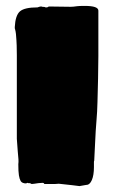

<svg xmlns="http://www.w3.org/2000/svg" viewBox="-20 -614 383 650"><path d="M249 16 225 13 179 8 165 9H130Q129 5 124 5L110 6Q103 7 96.5 8Q90 9 87 9Q85 7 80 6H75Q75 5 73 5L70 6L69 7Q55 7 50 -1Q46 -8 44 -20.5Q42 -33 42 -58Q43 -65 42.5 -74Q42 -83 40 -103L37 -144V-427Q37 -444 36.5 -460Q36 -476 34 -499Q33 -508 31 -515Q30 -516 30 -522Q32 -562 47.5 -575.5Q63 -589 107 -589Q107 -589 113 -591Q116 -592 120 -592H121Q122 -592 123 -591Q132 -591 134 -589H138Q142 -589 145 -592L220 -591Q224 -591 229 -591.5Q234 -592 241 -593Q247 -594 267 -594Q313 -594 313 -578V-424Q313 -390 312 -348Q311 -306 310 -269Q309 -232 307 -211L304 -170Q302 -136 301 -111Q300 -86 299 -70Q298 -69 298 -65.5Q298 -62 298 -48Q298 -21 291 -4.5Q284 12 272 12Z"/></svg>

Font: Sigmar
Style: Regular
Weight: 400
Designer: Vernon Adams
Foundry: Vernon Adams
Version: Version 1.000; ttfautohint (v1.8.4.7-5d5b);gftools[0.9.24]